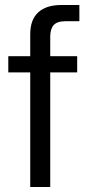

<svg xmlns="http://www.w3.org/2000/svg" viewBox="-20 -749 343 769"><path d="M101.1 0V-459H13.2V-523.9H101.1V-611.8Q101.1 -670.4 133.3 -699.7Q165.5 -729 226.1 -729H297.9V-664.1H243.2Q209 -664.1 195.1 -648.7Q181.2 -633.3 181.2 -602.1V-523.9H289.1V-459H181.2V0Z"/></svg>

Font: Lumene Sans
Style: Regular
Weight: 400
Designer: Deni Anggara
Version: Version 1.003;Glyphs 3.1.2 (3151)